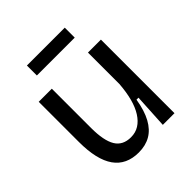

<svg xmlns="http://www.w3.org/2000/svg" viewBox="-192 -813 954 954"><g transform="rotate(-45 285.0 -336.5)"><path d="M237 13Q150 13 106.5 -48.5Q63 -110 63 -235V-517H155V-241Q155 -152 180.5 -110Q206 -68 263 -68Q295 -68 320 -83.5Q345 -99 364 -129Q383 -159 394 -201Q405 -243 409 -296V-517H500V-229V0H418L428 -181H414Q403 -114 379.5 -71Q356 -28 320.5 -7.5Q285 13 237 13ZM149 -616V-686H415V-616Z"/></g></svg>

Font: Bricolage Grotesque 36pt
Style: Regular
Weight: 400
Designer: Mathieu Triay
Foundry: Atelier Triay
Version: Version 1.001;gftools[0.9.33.dev8+g029e19f]